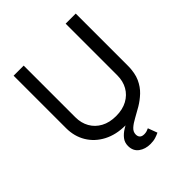

<svg xmlns="http://www.w3.org/2000/svg" viewBox="-252 -879 1242 1242"><g transform="rotate(-45 368.5 -258.5)"><path d="M369.1 11.7Q283.2 11.7 219 -22Q154.8 -55.7 119.6 -114.3Q84.5 -172.9 84.5 -247.6V-727.5H176.8V-254.9Q176.8 -202.1 200 -161.4Q223.1 -120.6 266.1 -97.2Q309.1 -73.7 369.1 -73.7Q428.7 -73.7 471.7 -97.2Q514.6 -120.6 537.6 -161.4Q560.5 -202.1 560.5 -254.9V-727.5H652.8V-247.6Q652.8 -172.9 617.7 -114.3Q582.5 -55.7 518.8 -22Q455.1 11.7 369.1 11.7ZM398.4 211.4Q351.6 211.4 318.8 187.3Q286.1 163.1 286.1 117.2Q286.1 85.9 304 63Q321.8 40 351.3 22Q380.9 3.9 416 -13.2Q451.2 -30.3 486.3 -50.3Q521.5 -70.3 550.8 -96.9Q580.1 -123.5 597.9 -160.2Q615.7 -196.8 615.7 -247.6H652.3Q652.3 -184.1 632.3 -140.1Q612.3 -96.2 580.6 -66.4Q548.8 -36.6 513.4 -15.6Q478 5.4 446.3 22.2Q414.6 39.1 394.3 57.4Q374 75.7 374 100.1Q374 118.2 384 128.2Q394 138.2 415 138.2Q427.7 138.2 438.5 134.8Q449.2 131.3 458 127L481.9 190.9Q467.3 198.2 446.8 204.8Q426.3 211.4 398.4 211.4Z"/></g></svg>

Font: Inter 17pt
Style: Regular
Weight: 400
Version: Version 4.001;git-66647c0bb